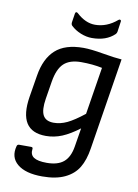

<svg xmlns="http://www.w3.org/2000/svg" viewBox="-95 -740 719 1000"><g transform="rotate(10 264.5 -240.5)"><path d="M329.1 -558.1Q299.8 -558.1 269.5 -570.3Q239.3 -582.5 217.8 -603Q211.4 -609.4 212.9 -621.1L220.2 -668Q221.2 -674.8 225.3 -676.3Q229.5 -677.7 234.9 -672.9Q282.2 -628.9 333 -628.9Q395.5 -628.9 449.2 -674.8Q454.1 -679.2 459 -677Q463.9 -674.8 462.9 -668.9L455.1 -613.8Q453.6 -605.5 448.2 -600.1Q404.8 -558.1 329.1 -558.1ZM295.9 -500Q334.5 -500 400.6 -488.5Q466.8 -477.1 501 -475.1L423.8 8.8Q414.1 71.8 389.9 111.8Q365.7 151.9 318.6 174.3Q271.5 196.8 199.2 196.8Q110.8 196.8 67.6 160.9Q24.4 125 41 64Q43.5 55.2 53.2 55.2H116.2Q126.5 55.2 125 64.9Q120.6 95.2 141.6 109.1Q162.6 123 210 123Q268.6 123 299.6 96.9Q330.6 70.8 339.8 14.2L356 -85Q307.6 -48.3 266.4 -31.2Q225.1 -14.2 181.2 -14.2Q33.2 -14.2 63 -200.2L82 -315.9Q96.7 -407.2 147.7 -453.6Q198.7 -500 295.9 -500ZM210 -88.9Q244.6 -88.9 280.3 -105.7Q315.9 -122.6 368.2 -164.1L408.2 -414.1Q357.4 -424.8 296.9 -424.8Q236.8 -424.8 205.6 -395.8Q174.3 -366.7 163.1 -298.8L147.9 -205.1Q138.2 -144.5 153.1 -116.7Q168 -88.9 210 -88.9Z"/></g></svg>

Font: Sofia Sans
Style: Italic
Weight: 400
Italic angle: -9°
Designer: Botio Nikoltchev, Ani Petrova
Foundry: lettersoup
Version: Version 4.100